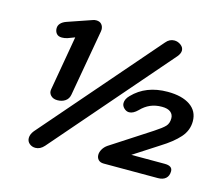

<svg xmlns="http://www.w3.org/2000/svg" viewBox="-102 -850 1163 999"><g transform="rotate(15 479.5 -350.5)"><path d="M119 -28Q119 -48 135 -68L675 -691Q694 -714 720 -714Q739 -714 755 -702Q771 -690 771 -673Q771 -657 756 -639L212 -11Q191 13 165 13Q146 13 132.5 1.5Q119 -10 119 -28ZM166 -303 217 -596 180 -582Q165 -577 150 -577Q130 -577 120.5 -588.5Q111 -600 111 -617Q111 -632 121.5 -643.5Q132 -655 152 -662L280 -706Q289 -710 300 -710Q319 -710 329 -698.5Q339 -687 339 -670L338 -660L275 -303Q271 -280 253.5 -268Q236 -256 211 -256Q188 -256 175 -270Q162 -284 166 -303ZM491 -37Q491 -52 500 -67.5Q509 -83 525 -94L739 -233Q779 -259 794 -275Q809 -291 809 -318Q809 -339 793.5 -351.5Q778 -364 747 -364Q712 -364 684.5 -352Q657 -340 634 -316Q610 -292 588 -292Q573 -292 560.5 -304Q548 -316 548 -331Q548 -353 569 -374Q639 -447 756 -447Q833 -447 877 -417Q921 -387 921 -332Q921 -283 887 -244.5Q853 -206 790 -167L657 -81H837Q879 -81 879 -52Q879 -27 864 -13.5Q849 0 822 0H530Q511 0 501 -10.5Q491 -21 491 -37Z"/></g></svg>

Font: Kodchasan SemiBold
Style: Italic
Weight: 600
Italic angle: -10°
Version: Version 1.000; ttfautohint (v1.6)